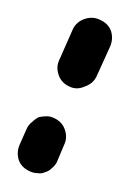

<svg xmlns="http://www.w3.org/2000/svg" viewBox="-54 -82 145 213"><path d="M-21 108Q-17 110 -13 110Q-8 111 -4 109Q0 108 3 105Q7 102 9 98L17 79Q21 71 18 62Q15 53 6 49Q2 47 -2 47Q-7 47 -11 48Q-15 50 -18 53Q-22 56 -24 60L-32 78Q-36 87 -33 96Q-30 104 -21 108ZM23 14Q31 18 40 14Q49 11 53 3L68 -30Q72 -39 69 -48Q66 -56 57 -60Q49 -64 40 -61Q31 -58 27 -50L12 -16Q8 -8 11 1Q14 10 23 14Z"/></svg>

Font: FRB American Cursive Guidelines Dashed Extrabold
Style: Bold Italic
Weight: 800
Italic angle: -25°
Version: Version 2.0;Modular Font Editor K font №1